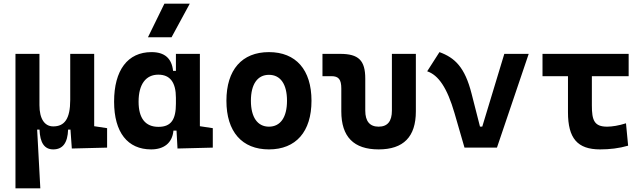

<svg xmlns="http://www.w3.org/2000/svg" viewBox="-20 -815 3556 1060"><path d="M273.9 9.8C326.7 9.8 353.5 -26.4 356 -99.6H369.1L376.5 4.9L571.3 0V-107.4L500 -118.2V-517.6H367.7V-263.7C367.7 -158.2 335.9 -117.2 273.9 -117.2C226.1 -117.2 197.8 -159.2 197.8 -234.4V-517.6H65.4V224.6H202.6L185.1 -99.6H198.2C200.7 -26.4 225.6 9.8 273.9 9.8Z M814.5 9.8C884.3 9.8 931.2 -24.9 937.5 -93.8H954.6L960 4.9L1154.8 0V-107.4L1083.5 -118.2V-517.6H951.2V-423.8H935.5C928.2 -493.2 888.7 -527.3 816.4 -527.3C685.1 -527.3 609.9 -427.7 609.9 -253.9C609.9 -84 684.6 9.8 814.5 9.8ZM951.2 -242.7C951.2 -157.2 926.3 -114.7 855 -114.7C782.7 -114.7 745.1 -161.6 745.1 -253.9C745.1 -349.1 784.7 -402.8 854 -402.8C918.9 -402.8 951.2 -360.4 951.2 -274.9ZM796.9 -609.4H927.2L1027.8 -794.9H887.7Z M1464.8 9.8C1613.8 9.8 1699.7 -87.9 1699.7 -258.8C1699.7 -429.7 1613.8 -527.3 1464.8 -527.3C1315.9 -527.3 1230 -429.7 1230 -258.8C1230 -87.9 1315.9 9.8 1464.8 9.8ZM1464.8 -115.7C1401.9 -115.7 1365.2 -167.5 1365.2 -258.8C1365.2 -350.6 1401.9 -401.9 1464.8 -401.9C1528.3 -401.9 1564.5 -350.6 1564.5 -258.8C1564.5 -167.5 1528.3 -115.7 1464.8 -115.7Z M2070.3 9.8C2207.5 9.8 2275.9 -59.6 2275.9 -200.2V-517.6H2143.6V-204.1C2143.6 -145.5 2119.6 -115.7 2070.3 -115.7C2021.5 -115.7 1996.6 -145.5 1996.6 -204.1V-380.9C1996.6 -481.4 1960 -517.6 1857.9 -517.6H1760.3V-394.5H1809.6C1849.6 -394.5 1864.3 -376.5 1864.3 -326.2V-200.2C1864.3 -59.6 1933.1 9.8 2070.3 9.8Z M2544.4 0H2723.6L2898.9 -517.6H2764.2L2642.6 -116.2H2629.9L2583.5 -297.9C2546.4 -444.3 2491.2 -496.1 2406.2 -527.3L2338.4 -421.4C2400.4 -400.4 2448.7 -330.6 2489.3 -190.4Z M3293 9.8C3345.7 9.8 3397.5 3.9 3447.8 -10.7L3436 -134.3C3396.5 -121.6 3358.9 -115.7 3332 -115.7C3260.7 -115.7 3247.6 -150.9 3247.6 -232.9V-394.5H3450.7V-517.6H2975.1V-394.5H3115.7V-195.3C3115.7 -51.8 3167.5 9.8 3293 9.8Z"/></svg>

Font: Cascadia Code
Style: Bold
Weight: 700
Monospace: yes
Designer: Aaron Bell
Foundry: Saja Typeworks
Version: Version 2404.023